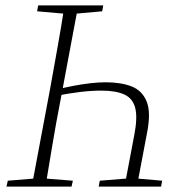

<svg xmlns="http://www.w3.org/2000/svg" viewBox="-20 -694 664 714"><path d="M443 0 479 -190Q492 -256 483 -292Q474 -328 442.5 -342.5Q411 -357 357 -357Q320 -357 278 -352Q236 -347 180 -336L185 -360Q218 -368 251.5 -374.5Q285 -381 316 -384.5Q347 -388 373 -388Q429 -388 468.5 -373Q508 -358 525 -317.5Q542 -277 527 -201L489 0ZM4 0 9 -22 119 -31H137L251 -22L246 0ZM98 0 166 -362Q180 -440 194 -518Q208 -596 220 -674H271L203 -311Q188 -234 175 -156Q162 -78 149 0ZM118 -652 122 -674H364L360 -652L249 -642H231ZM347 0 351 -22 463 -31H480L583 -22L579 0Z"/></svg>

Font: Source Serif 4 36pt Light
Style: Italic
Weight: 300
Italic angle: -12°
Designer: Frank Grießhammer
Foundry: Adobe Systems Incorporated
Version: Version 4.004;hotconv 1.0.116;makeotfexe 2.5.65601